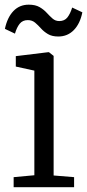

<svg xmlns="http://www.w3.org/2000/svg" viewBox="-26 -782 364 802"><path d="M31 0V-42L117.5 -50V-487L40 -504V-547.5L175.5 -564H178.5L198 -548.5V-49L283.5 -42V0ZM-5.5 -661.5Q4.5 -709 30 -735.8Q55.5 -762.5 94 -762.5Q122 -762.5 139.5 -752.2Q157 -742 169.2 -728.5Q181.5 -715 193.5 -704.5Q205.5 -694 221.5 -694Q243.5 -694 255.5 -709.2Q267.5 -724.5 275.5 -750.5L318 -730.5Q308.5 -683 282.2 -656.2Q256 -629.5 217.5 -629.5Q191 -629.5 174 -639.8Q157 -650 145 -663.5Q133 -677 120.5 -687.5Q108 -698 90 -698Q68.5 -698 56.2 -682.8Q44 -667.5 36.5 -641.5Z"/></svg>

Font: Merriweather 24pt Light
Style: Regular
Weight: 300
Designer: Eben Sorkin
Foundry: Eben Sorkin
Version: Version 2.100